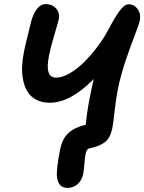

<svg xmlns="http://www.w3.org/2000/svg" viewBox="-20 -732 708 942"><path d="M311 189.9Q267.1 189.9 259.8 138.2Q255.4 99.1 274.9 2Q285.6 -52.2 316.2 -79.8Q346.7 -107.4 400.9 -120.1Q405.8 -177.7 420.9 -255.9Q424.3 -275.4 439.9 -344.2Q325.2 -228 224.1 -228Q186 -228 158.2 -242.7Q130.4 -257.3 115.5 -281.2Q100.6 -305.2 93.8 -337.9Q86.9 -370.6 88.4 -404.8Q89.8 -439 97.2 -476.1Q102.1 -502.4 115.5 -555.7Q128.9 -608.9 132.8 -626Q142.1 -662.6 160.6 -687.3Q179.2 -711.9 205.1 -711.9Q235.4 -711.9 254.9 -690.7Q274.4 -669.4 268.1 -637.2Q265.1 -623 246.3 -559.6Q227.5 -496.1 220.2 -458Q198.7 -351.1 254.9 -351.1Q285.6 -351.1 322.5 -372.6Q359.4 -394 393.6 -428.2Q427.7 -462.4 457.8 -502.4Q487.8 -542.5 509.8 -583Q542.5 -645.5 566.4 -678.2Q590.3 -710.9 610.8 -710.9Q638.7 -710.9 655.3 -687.7Q671.9 -664.6 666 -631.8Q661.6 -611.3 641.1 -558.8Q620.6 -506.3 596.4 -434.6Q572.3 -362.8 558.1 -293.9Q549.8 -252.9 542.5 -188Q535.2 -123 530.8 -102.1Q521 -55.2 494.9 -34.9Q468.8 -14.6 425.8 -5.9Q412.6 -3.9 407.5 3.2Q402.3 10.3 399.9 22.9Q397.5 35.2 394.3 70.3Q391.1 105.5 388.2 121.1Q381.8 152.8 360.8 171.4Q339.8 189.9 311 189.9Z"/></svg>

Font: Shantell Sans Normal
Style: Italic
Weight: 600
Italic angle: -11.31°
Designer: Stephen Nixon, Anya Danilova, Shantell Martin
Foundry: Arrow Type
Version: Version 1.006;[559af2be0]